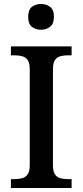

<svg xmlns="http://www.w3.org/2000/svg" viewBox="-20 -948 416 968"><path d="M35 0V-45H56Q77 -45 93.5 -50Q110 -55 120 -70Q130 -85 130 -115V-599Q130 -630 120 -644.5Q110 -659 93.5 -664Q77 -669 56 -669H35V-714H341V-669H320Q300 -669 283 -664Q266 -659 256.5 -644.5Q247 -630 247 -599V-115Q247 -85 256.5 -70Q266 -55 283 -50Q300 -45 320 -45H341V0ZM187 -798Q159 -798 140.5 -813Q122 -828 122 -863Q122 -899 141 -913.5Q160 -928 187 -928Q213 -928 232.5 -913.5Q252 -899 252 -863Q252 -828 232.5 -813Q213 -798 187 -798Z"/></svg>

Font: Noto Serif Gujarati Medium
Style: Regular
Weight: 500
Version: Version 2.102